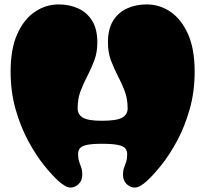

<svg xmlns="http://www.w3.org/2000/svg" viewBox="-20 -834 928 868"><path d="M300 14Q286 14 272.5 5.5Q259 -3 245 -15Q216 -41 179 -87Q142 -133 107.5 -197Q73 -261 50.5 -340Q28 -419 28 -510Q28 -613 58 -680Q88 -747 137.5 -780.5Q187 -814 245 -814Q294 -814 333.5 -796Q373 -778 396.5 -740.5Q420 -703 420 -642Q420 -597 406.5 -561Q393 -525 375.5 -491.5Q358 -458 344.5 -423Q331 -388 331 -344Q331 -316 355 -302Q379 -288 440 -288Q507 -288 532 -302Q557 -316 557 -344Q557 -388 543.5 -423Q530 -458 512.5 -491.5Q495 -525 481.5 -561Q468 -597 468 -642Q468 -703 491.5 -740.5Q515 -778 554.5 -796Q594 -814 643 -814Q702 -814 751 -780.5Q800 -747 830 -680Q860 -613 860 -510Q860 -419 837.5 -340Q815 -261 780.5 -197Q746 -133 709 -87Q672 -41 643 -15Q630 -3 616 5.5Q602 14 588 14Q570 14 553 -1.5Q536 -17 536 -45Q536 -63 541 -76Q546 -89 550.5 -103Q555 -117 555 -137Q555 -152 547 -162.5Q539 -173 514.5 -178.5Q490 -184 440 -184Q394 -184 371 -178.5Q348 -173 340.5 -162.5Q333 -152 333 -137Q333 -117 338 -103Q343 -89 347.5 -76Q352 -63 352 -45Q352 -17 335 -1.5Q318 14 300 14Z"/></svg>

Font: Matemasie
Style: Regular
Weight: 400
Designer: Adam Yeo
Version: Version 1.001; ttfautohint (v1.8.4.7-5d5b)